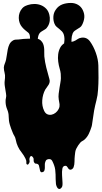

<svg xmlns="http://www.w3.org/2000/svg" viewBox="-20 -977 694 1304"><path d="M21 -340Q16 -370 12.5 -393.5Q9 -417 14 -448Q15 -458 14 -466.5Q13 -475 11 -483.5Q9 -492 7.5 -500Q6 -508 6 -518Q7 -532 12 -543.5Q17 -555 21 -571Q24 -585 26.5 -603.5Q29 -622 32.5 -640.5Q36 -659 43.5 -675Q51 -691 65 -700Q76 -708 90 -708Q104 -708 117 -710Q137 -713 157 -713.5Q177 -714 197 -715Q214 -716 228 -715Q242 -714 256 -703Q268 -692 273 -679Q278 -666 279.5 -652Q281 -638 280.5 -623Q280 -608 281 -594Q285 -555 294.5 -517.5Q304 -480 315 -442Q319 -429 317 -419.5Q315 -410 310.5 -402Q306 -394 299.5 -386Q293 -378 287 -368Q270 -336 267 -296.5Q264 -257 280 -224Q288 -207 301.5 -201Q315 -195 330 -198Q345 -201 358 -211.5Q371 -222 378 -236Q383 -246 384 -253.5Q385 -261 384.5 -268.5Q384 -276 382 -284Q380 -292 379 -301Q376 -321 378.5 -340.5Q381 -360 384 -379Q387 -399 390 -415Q393 -431 393.5 -446Q394 -461 392.5 -476.5Q391 -492 385 -512Q379 -532 375.5 -557.5Q372 -583 375 -607.5Q378 -632 388.5 -652.5Q399 -673 420 -685Q434 -693 449.5 -692Q465 -691 479 -696Q493 -701 505 -710Q517 -719 533 -721Q569 -726 591 -696Q615 -663 631 -618Q647 -573 648 -532Q649 -490 649 -449.5Q649 -409 646 -368Q644 -330 635 -296Q626 -262 619 -225Q615 -203 612.5 -181.5Q610 -160 606 -138Q605 -133 604.5 -127.5Q604 -122 602 -117Q595 -94 584 -70Q573 -46 554 -29Q547 -23 539 -19Q531 -15 525 -8Q518 0 511 10.5Q504 21 499 31Q493 42 491 55.5Q489 69 488 81Q486 99 486 120Q486 141 480 158Q478 165 470.5 171Q463 177 455 175Q449 174 446 170L440 161Q437 156 433.5 152.5Q430 149 425 149Q407 149 403.5 168.5Q400 188 401.5 213Q403 238 404.5 262.5Q406 287 399 296Q391 306 384.5 306.5Q378 307 373 302Q368 297 364.5 288.5Q361 280 360 272Q358 256 358 240Q358 224 357.5 208Q357 192 355 176Q353 160 347 144Q342 130 334.5 115.5Q327 101 308 104Q297 106 293 111.5Q289 117 286 128Q284 135 284.5 145Q285 155 284.5 164.5Q284 174 281 182Q278 190 269 192Q259 195 255 188.5Q251 182 250 172L246 154Q245 144 239 139Q232 134 224.5 134.5Q217 135 212 126Q207 118 208.5 109.5Q210 101 205 93Q198 82 191.5 83Q185 84 182 93Q178 103 180.5 113Q183 123 177 132Q175 135 172 139Q169 143 164 140Q159 138 159 132V121Q159 115 156.5 109Q154 103 152 98Q147 88 141 78.5Q135 69 128 60Q96 21 87 -28Q84 -44 77.5 -54Q71 -64 66 -77Q55 -103 47 -129.5Q39 -156 39 -185Q39 -210 29 -233.5Q19 -257 18 -283Q17 -300 20.5 -312Q24 -324 21 -340ZM114 -820Q108 -836 107.5 -854.5Q107 -873 113 -890Q119 -907 131 -920.5Q143 -934 161 -940Q163 -941 165 -941.5Q167 -942 169 -943Q190 -950 213.5 -950Q237 -950 257.5 -942Q278 -934 293.5 -918Q309 -902 315 -877Q320 -858 318 -837.5Q316 -817 306 -800Q297 -784 286.5 -778Q276 -772 262 -763Q250 -756 245 -745.5Q240 -735 238 -723.5Q236 -712 236 -699V-675V-655Q236 -644 234.5 -632Q233 -620 229.5 -609.5Q226 -599 219 -594Q210 -588 203 -591Q196 -594 191.5 -601Q187 -608 185 -617Q183 -626 183 -633Q183 -657 184.5 -682Q186 -707 183 -731Q181 -748 171.5 -755.5Q162 -763 151 -772Q140 -781 129.5 -793.5Q119 -806 114 -820ZM350 -816Q341 -838 342.5 -864Q344 -890 358 -910Q367 -924 378.5 -933Q390 -942 403 -947Q429 -957 462 -957Q488 -957 509.5 -944.5Q531 -932 542 -909Q555 -882 552.5 -857Q550 -832 537 -807Q531 -796 522.5 -790.5Q514 -785 505 -779.5Q496 -774 487.5 -768Q479 -762 474 -751Q466 -731 465.5 -709Q465 -687 467 -667Q467 -657 469.5 -642.5Q472 -628 472 -613Q472 -598 467 -586Q462 -574 448 -570Q434 -565 426.5 -573.5Q419 -582 416 -595Q413 -608 413 -623V-645Q413 -668 416.5 -692.5Q420 -717 414 -740Q410 -754 401.5 -763Q393 -772 383.5 -779.5Q374 -787 364.5 -795Q355 -803 350 -816Z"/></svg>

Font: Double Feature
Style: Regular
Weight: 400
Designer: David Shetterly
Foundry: David Shetterly
Version: Version 2.100 1997 initial release